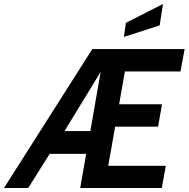

<svg xmlns="http://www.w3.org/2000/svg" viewBox="-75 -947 950 967"><path d="M390 -700H855L834 -587H554L525 -422H741L721 -309H505L470 -112H760L740 0H329L359 -172H175L67 0H-55ZM380 -287 432 -585 250 -287ZM559 -832 746 -927 729 -819 549 -761Z"/></svg>

Font: Cabin SemiBold
Style: Italic
Weight: 600
Italic angle: -7°
Designer: Pablo Impallari
Foundry: Pablo Impallari. http://www.impallari.com Igino Marini. http://www.ikern.com
Version: Version 2.200